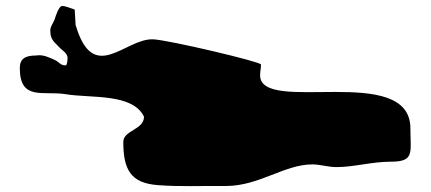

<svg xmlns="http://www.w3.org/2000/svg" viewBox="-20 -794 1436 640"><path d="M232 -711 229 -762C216 -766 200 -774 187 -774C176 -774 165 -739 163 -732C158 -716 145 -704 148 -687C148 -660 166 -650 178 -636C186 -627 208 -616 205 -597C205 -591 203 -576 199 -576C181 -576 178 -587 163 -594C143 -603 123 -613 100 -609C64 -609 46 -598 46 -567C46 -457 124 -492 199 -480C283 -466 422 -484 460 -405C460 -361 391 -360 391 -321C391 -227 417 -184 505 -177C579 -171 657 -175 733 -174C844 -174 928 -246 1021 -246C1048 -246 1073 -237 1102 -237C1159 -237 1220 -255 1282 -255C1363 -255 1348 -285 1348 -366C1348 -587 847 -410 847 -543C847 -556 850 -566 850 -579C850 -588 541 -661 490 -663C396 -666 291 -510 232 -711Z"/></svg>

Font: CISF Camouflage Kit
Style: Regular
Weight: 400
Designer: Robert Jablonski, Jasper
Foundry: Cannot Into Space Fonts
Version: Version 1.27